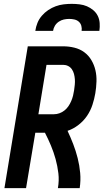

<svg xmlns="http://www.w3.org/2000/svg" viewBox="-20 -975 540 995"><path d="M3 0 124 -735H307Q337 -735 365.5 -728Q394 -721 416.5 -704.5Q439 -688 453.5 -663.5Q468 -639 474.5 -611Q481 -583 480 -552.5Q479 -522 474 -492Q469 -462 459 -431.5Q449 -401 431 -374.5Q413 -348 386.5 -327.5Q360 -307 330 -297Q346 -263 359.5 -228Q373 -193 382.5 -155.5Q392 -118 395.5 -79Q399 -40 393 0H280Q287 -39 282.5 -77Q278 -115 268 -151Q258 -187 244 -220.5Q230 -254 213 -287H163L115 0ZM179 -383H260Q274 -383 288 -388Q302 -393 314 -402.5Q326 -412 334.5 -424.5Q343 -437 349 -451Q355 -465 358.5 -479Q362 -493 364 -507Q366 -521 367.5 -535.5Q369 -550 368 -564Q367 -578 363.5 -591.5Q360 -605 352.5 -616Q345 -627 333 -633Q321 -639 307 -639H221ZM163 -815Q166 -836 174 -856Q182 -876 196.5 -893Q211 -910 229.5 -922.5Q248 -935 268.5 -942.5Q289 -950 310 -952.5Q331 -955 352 -955Q372 -955 392.5 -952.5Q413 -950 430.5 -942.5Q448 -935 463 -922.5Q478 -910 486.5 -893Q495 -876 496.5 -855.5Q498 -835 495 -815H403Q405 -828 401.5 -841Q398 -854 388.5 -862.5Q379 -871 365.5 -874Q352 -877 339 -877Q325 -877 311 -874Q297 -871 284.5 -862.5Q272 -854 264.5 -841.5Q257 -829 255 -815Z"/></svg>

Font: Iosevka Curly Oblique
Style: Bold
Weight: 700
Italic angle: -9°
Monospace: yes
Designer: Belleve Invis
Foundry: Belleve Invis
Version: Version 11.1.0; ttfautohint (v1.8.3)